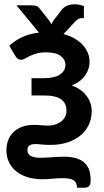

<svg xmlns="http://www.w3.org/2000/svg" viewBox="-20 -671 484 895"><path d="M276 -512Q305.5 -504.5 328.2 -491.2Q351 -478 366.2 -461Q381.5 -444 389.5 -424.2Q397.5 -404.5 397.5 -383.5Q397.5 -369 393.2 -353.2Q389 -337.5 379.2 -322.5Q369.5 -307.5 353.5 -294.8Q337.5 -282 314 -273Q361 -255.5 384.2 -223.2Q407.5 -191 407.5 -153.5Q407.5 -119.5 394.5 -90.8Q381.5 -62 356.5 -40.8Q331.5 -19.5 295.5 -7.5Q259.5 4.5 214 4.5Q193 4.5 174.2 2.5Q155.5 0.5 143.5 0.5Q127 0.5 117.5 7Q108 13.5 108 28.5Q108 47.5 123.5 56Q139 64.5 167 64.5Q177.5 64.5 191.5 63.8Q205.5 63 220.5 62Q235.5 61 250.2 60.2Q265 59.5 277.5 59.5Q314 59.5 338 67.5Q362 75.5 376.2 90Q390.5 104.5 396.5 124.5Q402.5 144.5 402.5 168.5Q402.5 175 401.8 181.2Q401 187.5 398.2 192.5Q395.5 197.5 390 200.8Q384.5 204 374.5 204H339Q338 179 323.2 169.2Q308.5 159.5 273 159.5Q249 159.5 224.8 162Q200.5 164.5 177.5 164.5Q142 164.5 111.5 155.8Q81 147 58.5 129.8Q36 112.5 23 87.5Q10 62.5 10 29.5Q10 4 18.2 -17.8Q26.5 -39.5 42.8 -55.2Q59 -71 83.2 -80Q107.5 -89 139.5 -89Q154.5 -89 171.2 -87.2Q188 -85.5 201.5 -85.5Q223 -85.5 239.5 -91.2Q256 -97 267.2 -106.5Q278.5 -116 284.2 -128.5Q290 -141 290 -155Q290 -189.5 265 -207.8Q240 -226 185 -226H127V-306.5H185Q233.5 -306.5 259.2 -323.5Q285 -340.5 285 -368.5Q285 -394 262.5 -410.5Q240 -427 195.5 -427Q168.5 -427 150 -421.5Q131.5 -416 118.5 -409.8Q105.5 -403.5 96.2 -398Q87 -392.5 79 -392.5Q70.5 -392.5 64.5 -395.8Q58.5 -399 51.5 -410L23.5 -457.5Q48.5 -481.5 82.2 -497.5Q116 -513.5 161.5 -519L57 -646H127.5Q141 -646 150 -642.8Q159 -639.5 166 -629.5L204.5 -581.5Q208.5 -576.5 212 -570.8Q215.5 -565 219.5 -558.5Q226.5 -572 234 -581.5L267.5 -625Q277.5 -638 293.2 -644.5Q309 -651 328 -651Q341 -651 351 -648.8Q361 -646.5 371 -643V-586.5H362Q349 -586.5 340.8 -579.8Q332.5 -573 326 -566Z"/></svg>

Font: Lato
Style: Bold
Weight: 700
Designer: Lukasz Dziedzic with Adam Twardoch and Botio Nikoltchev
Foundry: tyPoland Lukasz Dziedzic
Version: Version 2.010; 2014-09-01; http://www.latofonts.com/; ttfaut